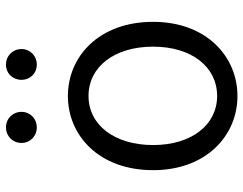

<svg xmlns="http://www.w3.org/2000/svg" viewBox="-106 -695 814 642"><g transform="rotate(-90 301.0 -374.0)"><path d="M301 13C433 13 549 -91 549 -269C549 -450 433 -554 301 -554C169 -554 53 -450 53 -269C53 -91 169 13 301 13ZM301 -55C204 -55 137 -141 137 -269C137 -398 204 -485 301 -485C399 -485 466 -398 466 -269C466 -141 399 -55 301 -55ZM196 -658C226 -658 248 -681 248 -709C248 -738 226 -761 196 -761C166 -761 144 -738 144 -709C144 -681 166 -658 196 -658ZM406 -658C436 -658 458 -681 458 -709C458 -738 436 -761 406 -761C376 -761 355 -738 355 -709C355 -681 376 -658 406 -658Z"/></g></svg>

Font: ChiuKong Gothic MN Normal
Style: Regular
Weight: 350
Designer: Ryoko NISHIZUKA 西塚涼子 (kana, bopomofo & ideographs); Paul D. Hunt (Latin, Greek & Cyrillic); Sandoll Communications 산돌커뮤니
Foundry: Adobe
Version: Version 1.300